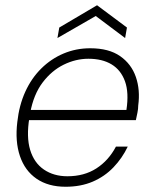

<svg xmlns="http://www.w3.org/2000/svg" viewBox="-20 -700 581 732"><path d="M230 12Q164 12 119.5 -18.5Q75 -49 56 -105Q37 -161 46 -235Q53 -299 76.5 -350.5Q100 -402 137.5 -439Q175 -476 222.5 -496Q270 -516 324 -516Q395 -516 438 -486Q481 -456 498 -406.5Q515 -357 507 -298Q507 -285 504 -270.5Q501 -256 498 -242H78L85 -281H462Q472 -347 456.5 -390Q441 -433 405.5 -454.5Q370 -476 317 -476Q269 -476 223 -453.5Q177 -431 142.5 -385.5Q108 -340 95 -269L92 -251Q80 -178 95 -128.5Q110 -79 147.5 -53.5Q185 -28 237 -28Q301 -28 347.5 -58Q394 -88 422 -141H467Q446 -97 412.5 -62Q379 -27 333.5 -7.5Q288 12 230 12ZM199 -555 206 -595 350 -680 464 -595 457 -555 345 -639Z"/></svg>

Font: DM Sans ExtraLight
Style: Italic
Weight: 250
Italic angle: -10°
Designer: Colophon Foundry, Jonny Pinhorn
Foundry: Colophon Foundry
Version: Version 4.004;gftools[0.9.30]